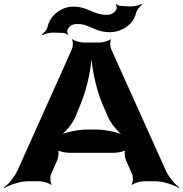

<svg xmlns="http://www.w3.org/2000/svg" viewBox="-79 -929 939 984"><path d="M565 -112 599 -34C604 -21 603 7 595 16L599 18C607 10 640 0 658 0H718C758 0 813 19 838 35L840 32C815 15 779 -31 765 -68L490 -679C485 -691 483 -718 491 -726L488 -728C480 -720 447 -711 431 -711H349C333 -711 300 -720 292 -728L289 -726C297 -718 295 -691 290 -678L16 -67C2 -31 -34 15 -59 32L-56 35C-32 19 24 0 64 0H124C142 0 174 10 182 18L186 16C178 7 177 -21 182 -34L216 -112C221 -125 224 -156 216 -164L212 -162C220 -153 257 -146 275 -146H506C524 -146 561 -153 569 -162L565 -164C557 -156 560 -125 565 -112ZM308 -331 335 -398C370 -482 392 -597 392 -664H388C388 -597 410 -482 445 -398L474 -331C489 -295 529 -247 558 -230L560 -234C531 -250 461 -265 415 -265H366C320 -265 250 -250 221 -234L225 -231C253 -247 293 -295 308 -331ZM300 -895C281 -895 262 -892 246 -885C206 -868 175 -836 165 -793C163 -778 146 -759 135 -752L139 -749C150 -756 179 -763 198 -762L248 -760C256 -759 264 -754 266 -751L271 -753C267 -757 265 -767 266 -773C272 -793 290 -806 316 -806C332 -806 347 -804 359 -800C398 -786 428 -764 484 -764C504 -764 523 -768 539 -775C579 -791 610 -822 619 -865C623 -880 639 -899 650 -905L648 -909C637 -902 605 -895 586 -896L538 -899C530 -899 521 -905 519 -908L514 -906C518 -902 520 -892 519 -886C513 -866 494 -853 468 -853C399 -853 370 -895 300 -895Z"/></svg>

Font: Asimov
Style: EdgeWide
Weight: 500
Designer: Google
Version: Version 2.000980: 2014